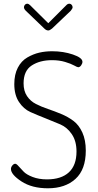

<svg xmlns="http://www.w3.org/2000/svg" viewBox="-20 -1008 527 1034"><path d="M39 -98Q39 -108 46.5 -117Q54 -126 62 -126Q69 -126 80 -113L107 -84Q122 -68 155.5 -55Q189 -42 233 -42Q310 -42 351 -80Q392 -118 392 -192Q392 -248 367 -285Q342 -322 305 -338Q268 -354 224.5 -371Q181 -388 144 -404.5Q107 -421 82 -459Q57 -497 57 -555Q57 -607 76 -643.5Q95 -680 127 -698.5Q159 -717 191.5 -724.5Q224 -732 261 -732Q321 -732 372.5 -714.5Q424 -697 424 -675Q424 -666 417 -656Q410 -646 401 -646Q396 -646 379 -655.5Q362 -665 330.5 -674.5Q299 -684 260 -684Q195 -684 151 -655.5Q107 -627 107 -559Q107 -518 125.5 -490.5Q144 -463 173.5 -448Q203 -433 238.5 -421Q274 -409 310 -394Q346 -379 375.5 -357Q405 -335 423.5 -294.5Q442 -254 442 -197Q442 -95 386.5 -44.5Q331 6 238 6Q152 6 95.5 -31Q39 -68 39 -98ZM109 -969Q109 -976 114 -982Q119 -988 126 -988Q134 -988 141 -981L240 -883L338 -981Q345 -988 354 -988Q361 -988 366 -982Q371 -976 371 -969Q371 -962 361 -950L260 -854Q248 -844 240 -844Q229 -844 219 -854L119 -950Q109 -960 109 -969Z"/></svg>

Font: Terminal Dosis
Style: Light
Weight: 300
Designer: EdgarTolentino, PabloImpallari, IginoMarini
Foundry: EdgarTolentino, PabloImpallari, IginoMarini
Version: Version 1.006